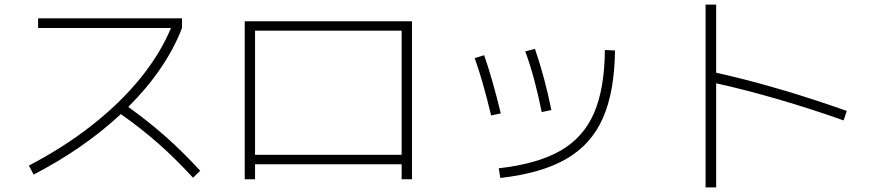

<svg xmlns="http://www.w3.org/2000/svg" viewBox="-20 -771 3790 834"><path d="M722.7 -649.4H145.5V-691.4H770.5V-649.4Q736.8 -561 677.7 -474.4Q618.7 -387.7 537.1 -306.6Q625.5 -243.2 700.2 -177Q774.9 -110.8 849.6 -29.3L818.4 1Q742.7 -81.5 668.2 -147.2Q593.8 -212.9 504.9 -275.4Q344.7 -126 126 -12.7L105.5 -51.8Q256.3 -130.4 378.9 -226.6Q501.5 -322.8 588.9 -430.2Q676.3 -537.6 722.7 -649.4Z M1043 -678.7H1769.5V7.8H1724.6V-57.6H1087.9V7.8H1043ZM1724.6 -98.6V-637.7H1087.9V-98.6Z M2607.4 -553.7 2651.4 -551.8Q2649.4 -372.1 2598.6 -257.6Q2547.9 -143.1 2439.7 -80.6Q2331.5 -18.1 2153.3 2L2146.5 -40Q2314.5 -59.1 2414.1 -116.2Q2513.7 -173.3 2559.8 -278.8Q2606 -384.3 2607.4 -553.7ZM2042 -518.6 2083 -531.2Q2118.2 -430.7 2155.3 -278.3L2113.3 -269.5Q2075.7 -425.8 2042 -518.6ZM2261.7 -547.9 2303.7 -558.6Q2346.2 -435.5 2375 -293L2333 -284.2Q2302.7 -436 2261.7 -547.9Z M3090.8 -409.2V43H3044.9V-751H3090.8V-455.1Q3221.7 -426.3 3368.2 -383.3Q3514.6 -340.3 3658.2 -289.1L3644.5 -248Q3502.4 -298.3 3360.6 -339.6Q3218.8 -380.9 3090.8 -409.2Z"/></svg>

Font: Pretendard ExtraLight
Style: Regular
Weight: 200
Designer: Base glyphs from Inter by Rasmus Andersson; Hangeul glyphs from Noto Sans CJK(Source Han Sans) by Jang Soo-young and Kan
Foundry: Kil Hyung-jin
Version: Version 1.309